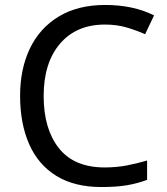

<svg xmlns="http://www.w3.org/2000/svg" viewBox="-20 -744 672 774"><path d="M403 -645Q288 -645 222 -568Q156 -491 156 -357Q156 -224 217.5 -146.5Q279 -69 402 -69Q449 -69 491 -77Q533 -85 573 -97V-19Q533 -4 490.5 3Q448 10 389 10Q280 10 207 -35Q134 -80 97.5 -163Q61 -246 61 -358Q61 -466 100.5 -548.5Q140 -631 217 -677.5Q294 -724 404 -724Q517 -724 601 -682L565 -606Q532 -621 491.5 -633Q451 -645 403 -645Z"/></svg>

Font: Noto Sans Rejang
Style: Regular
Weight: 400
Designer: Monotype Design Team
Foundry: Monotype Imaging Inc.
Version: Version 2.001; ttfautohint (v1.8.4.7-5d5b)